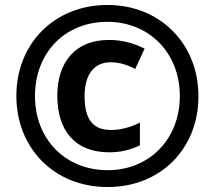

<svg xmlns="http://www.w3.org/2000/svg" viewBox="-20 -744 867 774"><path d="M414 10C627 10 780 -144 780 -356C780 -569 624 -724 413 -724C202 -724 46 -571 46 -357C46 -149 196 10 414 10ZM414 -58C244 -58 121 -182 121 -357C121 -530 240 -656 413 -656C582 -656 705 -530 705 -357C705 -184 583 -58 414 -58ZM420 -130C468 -130 506 -140 544 -158V-250C506 -230 464 -220 427 -220C354 -220 321 -264 321 -356C321 -445 360 -493 426 -493C458 -493 491 -484 525 -466L563 -548C518 -571 470 -583 419 -583C284 -583 211 -494 211 -358C211 -217 283 -130 420 -130Z"/></svg>

Font: Noto Sans Lao Looped SemiCondensed
Style: Bold
Weight: 700
Width: 4
Designer: Mark Frömberg, Ben Mitchell
Foundry: The Fontpad Ltd
Version: Version 1.002